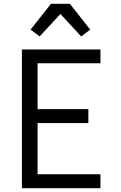

<svg xmlns="http://www.w3.org/2000/svg" viewBox="-20 -997 640 1017"><path d="M96 0V-735H512V-662H179V-419H448V-345H179V-74H512V0ZM410 -804 300 -923 190 -804 142 -840 250 -977H350L458 -840Z"/></svg>

Font: R Plex Mono
Style: Regular
Weight: 400
Monospace: yes
Designer: Belleve Invis
Foundry: Belleve Invis
Version: Version 31.8.0